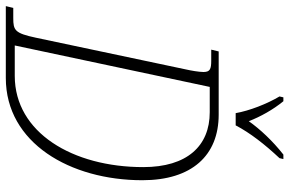

<svg xmlns="http://www.w3.org/2000/svg" viewBox="-202 -788 971 644"><g transform="rotate(90 283.0 -465.5)"><path d="M340 -771H381C406 -819 445 -869 491 -918L494 -931H479C433 -895 394 -853 367 -815C352 -854 328 -897 300 -931H287L284 -918C309 -876 332 -817 340 -771ZM-19 0H222C440 0 565 -216 565 -458C565 -624 482 -714 345 -714H133L127 -689H164C192 -689 202 -685 202 -663C202 -648 197 -620 194 -607L87 -101C72 -30 62 -25 21 -25H-13ZM215 -30H113L252 -684H337C450 -684 521 -608 521 -461C521 -224 405 -30 215 -30Z"/></g></svg>

Font: Noto Serif Condensed ExtraLight
Style: Italic
Weight: 200
Width: 3
Italic angle: -12°
Designer: Monotype Design Team
Foundry: Monotype Imaging Inc.
Version: Version 2.013